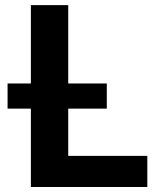

<svg xmlns="http://www.w3.org/2000/svg" viewBox="-20 -748 644 768"><path d="M103.5 0V-727.5H252.9V-124.5H569.3V0ZM10.3 -313.5V-414.1H407.2V-313.5Z"/></svg>

Font: Inter 17pt
Style: Bold
Weight: 700
Version: Version 4.001;git-66647c0bb